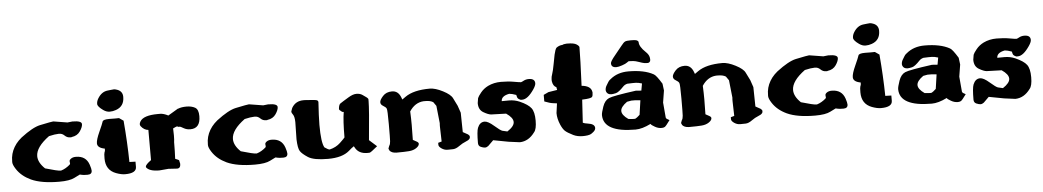

<svg xmlns="http://www.w3.org/2000/svg" viewBox="-38 -1020 7631 1405"><g transform="rotate(-5 3777.5 -317.0)"><path d="M348.6 -430.7 451.7 -414.1 487.3 -418H488.8Q556.2 -418 556.2 -392.6Q556.2 -371.1 535.4 -340.8Q514.6 -310.5 473.6 -305.2L471.2 -303.7H462.9Q439.5 -303.7 422.6 -320.3Q405.8 -336.9 384.8 -336.9H378.9Q354.5 -336.9 308.1 -326.2Q209.5 -253.9 209.5 -187.5Q209.5 -140.6 258.8 -93.8Q348.6 -67.4 370.6 -67.4Q371.1 -67.4 371.6 -67.4Q374.5 -67.4 376 -67.9Q409.7 -78.1 441.4 -106L444.3 -113.3Q442.4 -120.6 442.4 -130.4Q442.4 -140.1 455.8 -149.2Q469.2 -158.2 489.7 -158.2H491.2Q564.5 -158.2 586.9 -91.8Q597.2 -61 597.2 -47.4Q597.2 -20 564.9 -20Q532.7 -20 522 -23.4Q514.2 -25.9 509.3 -26.4Q507.8 -26.4 506.8 -25.9Q502.4 -24.4 466.8 -5.9Q431.2 12.7 354.5 12.7Q224.1 12.7 148.4 -22Q79.6 -54.2 44.4 -108.9Q23.4 -141.1 23.4 -160.4Q23.4 -179.7 25.1 -193.4Q26.9 -207 30.3 -220Q33.7 -232.9 39.1 -245.4Q44.4 -257.8 51.3 -269.5Q58.1 -281.2 66.9 -292.5Q84 -314.5 107.9 -334Q194.8 -400.4 249.5 -412.1Q338.4 -430.7 348.6 -430.7Z M835 -620.6Q874.5 -606.4 874.5 -564.9Q874.5 -495.6 813 -474.1Q790 -465.8 766.6 -465.8Q743.2 -465.8 719.7 -482.4Q679.7 -510.7 679.7 -530Q679.7 -549.3 690.9 -568.4Q719.2 -616.2 764.2 -621.1Q781.7 -623 789.6 -624Q803.2 -626 811.5 -626Q819.8 -626 835 -620.6ZM830.1 -413.1Q845.7 -401.9 861.8 -391.1Q875.5 -233.4 877.9 -86.4L922.4 -85V-46.4Q922.4 0 839.4 0Q811 0 772.9 -14.2Q698.7 -42 698.7 -127.4Q698.7 -163.6 702.1 -170.9Q707 -182.6 707 -187.7Q707 -192.9 707 -194.1Q707 -195.3 707 -196.3Q707 -198.2 707 -199.7Q652.8 -209.5 652.8 -243.2Q652.8 -270 678.5 -326.4Q704.1 -382.8 708.3 -397.9Q712.4 -413.1 757.3 -413.1H762.7Q785.6 -412.6 802 -412.6Q818.4 -412.6 830.1 -413.1Z M1241.2 -67.9 1247.1 -40.5Q1247.1 -7.8 1221.7 -7.8Q1221.2 -7.8 1220.7 -7.8L1158.2 -11.7L1091.3 -5.9Q1016.6 -5.9 995.1 -37.6V-42Q995.1 -56.6 1036.6 -86.4V-308.1Q1005.4 -310.5 982.4 -340.3Q977.5 -347.2 977.5 -355.2Q977.5 -363.3 984.4 -375Q1009.8 -418 1115.7 -418H1132.3Q1157.7 -418 1191.4 -400.4L1265.1 -444.3H1267.6Q1292 -454.1 1329.1 -454.1Q1366.2 -454.1 1391.6 -439.9Q1417 -425.8 1417 -376.5Q1417 -286.1 1343.8 -286.1Q1316.4 -286.1 1295.7 -298.1Q1274.9 -310.1 1269.5 -311.5H1256.3L1248 -315.9Q1239.3 -314 1217.8 -303.2Q1219.2 -274.4 1219.2 -252Q1219.2 -219.2 1216.3 -201.2V-190.9Q1216.3 -135.7 1213.4 -80.6Q1237.8 -70.8 1241.2 -67.9Z M1786.1 -430.7 1889.2 -414.1 1924.8 -418H1926.3Q1993.7 -418 1993.7 -392.6Q1993.7 -371.1 1972.9 -340.8Q1952.1 -310.5 1911.1 -305.2L1908.7 -303.7H1900.4Q1877 -303.7 1860.1 -320.3Q1843.3 -336.9 1822.3 -336.9H1816.4Q1792 -336.9 1745.6 -326.2Q1647 -253.9 1647 -187.5Q1647 -140.6 1696.3 -93.8Q1786.1 -67.4 1808.1 -67.4Q1808.6 -67.4 1809.1 -67.4Q1812 -67.4 1813.5 -67.9Q1847.2 -78.1 1878.9 -106L1881.8 -113.3Q1879.9 -120.6 1879.9 -130.4Q1879.9 -140.1 1893.3 -149.2Q1906.7 -158.2 1927.2 -158.2H1928.7Q2002 -158.2 2024.4 -91.8Q2034.7 -61 2034.7 -47.4Q2034.7 -20 2002.4 -20Q1970.2 -20 1959.5 -23.4Q1951.7 -25.9 1946.8 -26.4Q1945.3 -26.4 1944.3 -25.9Q1939.9 -24.4 1904.3 -5.9Q1868.7 12.7 1792 12.7Q1661.6 12.7 1585.9 -22Q1517.1 -54.2 1481.9 -108.9Q1460.9 -141.1 1460.9 -160.4Q1460.9 -179.7 1462.6 -193.4Q1464.4 -207 1467.8 -220Q1471.2 -232.9 1476.6 -245.4Q1481.9 -257.8 1488.8 -269.5Q1495.6 -281.2 1504.4 -292.5Q1521.5 -314.5 1545.4 -334Q1632.3 -400.4 1687 -412.1Q1775.9 -430.7 1786.1 -430.7Z M2293.9 -401.4Q2287.1 -302.2 2286.6 -235.4Q2286.6 -105.5 2308.6 -68.8Q2334.5 -50.3 2346.2 -49.8Q2393.1 -61 2424.6 -90.8Q2456.1 -120.6 2461.4 -128.4V-129.9Q2461.4 -251.5 2472.2 -314.5Q2469.7 -314.9 2466.8 -315.2Q2463.9 -315.4 2462.4 -315.9Q2460.9 -316.4 2459.7 -317.1Q2458.5 -317.9 2456.5 -319.6Q2454.6 -321.3 2453.1 -322.5Q2451.7 -323.7 2448.7 -326.2Q2445.8 -328.6 2443.4 -330.6Q2439.5 -333.5 2439.5 -338.6Q2439.5 -343.8 2439.9 -346.2Q2443.4 -371.6 2453.1 -378.4Q2471.7 -391.1 2477.1 -394Q2482.4 -397 2516.1 -417.7Q2549.8 -438.5 2575.7 -438.5Q2602.5 -438.5 2619.6 -426.5Q2636.7 -414.6 2641.8 -410.9Q2647 -407.2 2649.4 -405.3Q2651.9 -403.3 2654.8 -400.4Q2659.7 -396 2660.2 -391.1V-375.5Q2660.2 -318.8 2638.2 -92.8L2693.4 -43.5Q2643.1 -1.5 2635.3 -1Q2627.4 -0.5 2619.1 -0.5Q2553.7 -0.5 2528.8 -49.3Q2526.4 -54.7 2523.9 -58.1Q2507.8 -47.9 2484.9 -27.3Q2433.1 17.6 2328.4 17.6Q2223.6 17.6 2181.9 -9.5Q2140.1 -36.6 2126.5 -58.1Q2112.8 -79.6 2110.4 -145L2112.8 -271.5Q2111.8 -312.5 2101.1 -326.7Q2090.3 -340.8 2090.3 -350.6V-351.6L2099.1 -376.5Q2127 -425.8 2186.5 -425.8H2194.3Q2274.9 -421.4 2284.4 -416.7Q2293.9 -412.1 2293.9 -401.9Z M3164.1 -157.2Q3165 -168 3165 -171.9L3151.4 -299.8Q3135.3 -324.7 3131.3 -328.6Q3110.8 -341.8 3074.7 -341.8H3060.1Q2997.1 -337.4 2957 -275.9Q2959.5 -223.1 2959.5 -175.8V-175.3Q2959 -170.4 2959 -142.8Q2959 -115.2 2958 -66.9Q2968.8 -60.5 2983.9 -52.7Q2999 -44.9 2999 -35.2Q2999 -19.5 2977.3 -4.6Q2955.6 10.3 2923.6 12.9Q2891.6 15.6 2832 15.6H2829.1Q2795.4 14.6 2780.3 -4.4V-6.3Q2780.3 -6.3 2775.4 -16.1V-20.5L2782.2 -38.6Q2790 -48.8 2791.5 -71.5Q2793 -94.2 2793 -197.3Q2793 -300.3 2787.8 -311.5Q2782.7 -322.8 2763.7 -333.5Q2744.6 -344.2 2744.6 -361.6Q2744.6 -378.9 2769.3 -406.2Q2793.9 -433.6 2836.9 -433.6Q2882.3 -433.6 2901.4 -383.3Q2904.8 -374.5 2907.2 -367.7Q2916 -373.5 2932.6 -385.7Q2994.6 -429.7 3113.8 -429.7Q3154.3 -429.7 3209.7 -401.1Q3265.1 -372.6 3278.3 -344.2Q3290.5 -317.9 3306.6 -287.1L3324.7 -234.4L3327.1 -91.8L3364.3 -71.3Q3375.5 -62 3375.5 -55.4Q3375.5 -48.8 3375 -46.6Q3374.5 -44.4 3373.5 -42.5Q3372.6 -40.5 3371.1 -38.6Q3363.8 -28.3 3341.1 -19.8Q3318.4 -11.2 3292.7 7.3Q3267.1 25.9 3245.8 26.6Q3224.6 27.3 3205.6 27.3H3205.1Q3182.1 27.3 3161.6 13.2Q3141.1 -1 3141.1 -14.2V-29.3L3167 -36.6Q3164.1 -115.2 3164.1 -144.5Z M3841.8 -436.5Q3886.7 -436.5 3886.7 -401.4Q3886.7 -385.3 3867.7 -357.4Q3821.8 -290 3781.7 -290H3770.5Q3748 -298.8 3745.1 -311.8Q3742.2 -324.7 3740.7 -328.6Q3708.5 -340.3 3689.9 -341.3Q3631.3 -330.1 3630.9 -292.5H3634.8Q3643.6 -293 3684.3 -293Q3725.1 -293 3762.2 -276.9Q3822.8 -250 3844.2 -221.4Q3865.7 -192.9 3865.7 -129.4Q3865.7 -65.9 3846.2 -44.4Q3801.8 16.6 3737.3 18.6L3654.8 7.8L3543.5 -13.2L3503.9 25.9Q3491.7 35.2 3479.7 35.2Q3467.8 35.2 3449.2 27.3Q3430.7 19.5 3430.7 -2.4Q3430.7 -87.4 3440.9 -113.3Q3457 -153.8 3492.2 -154.3Q3517.6 -154.3 3559.8 -117.4Q3602.1 -80.6 3616.5 -76.2Q3630.9 -71.8 3652.8 -67.9Q3704.6 -101.6 3704.6 -132.8Q3704.6 -132.8 3704.6 -133.3Q3704.6 -165 3654.8 -198.7L3547.4 -202.1H3545.4Q3523.4 -204.1 3489 -224.4Q3454.6 -244.6 3454.6 -292.5V-293.5L3460.4 -329.6Q3464.8 -342.3 3486.6 -369.1Q3508.3 -396 3541.5 -412.6Q3585 -433.6 3637.5 -433.6Q3689.9 -433.6 3731.9 -426Q3773.9 -418.5 3782.7 -418.5H3783.7Q3789.1 -419.4 3804.9 -428Q3820.8 -436.5 3841.8 -436.5Z M4110.4 -664.1Q4116.2 -668.9 4139.6 -670.4H4146Q4194.3 -670.4 4213.1 -657.7Q4231.9 -645 4231.9 -636.2Q4231.9 -558.1 4222.7 -353.5Q4290.5 -347.2 4297.4 -303.2L4298.3 -300.3V-297.4Q4298.3 -274.4 4292 -266.1Q4283.2 -254.4 4218.3 -252.4Q4213.4 -168 4208 -83.5Q4219.2 -77.6 4243.7 -74.2Q4294.9 -67.4 4294.9 -37.6V-37.1Q4294.9 -22.9 4278.8 -9.3Q4262.7 4.4 4252.7 7.6Q4242.7 10.7 4235.4 11.7Q4216.8 14.2 4200.2 14.2Q4160.6 14.2 4130.4 -0.5Q4087.9 -21.5 4071.3 -37.1Q4055.2 -53.2 4042 -84Q4022.5 -129.4 4022.5 -169.9V-170.4L4032.2 -241.2Q4024.4 -243.2 4003.2 -245.1Q3981.9 -247.1 3940.9 -263.2V-311.5L3977.1 -328.6L4042 -338.9L4037.6 -360.4Q4014.2 -368.2 4008.3 -407.2V-420.9Q4008.3 -437.5 4015.9 -458.3Q4023.4 -479 4032.7 -529.5Q4042 -580.1 4045.9 -598.1Q4054.7 -636.7 4064 -647Q4084 -662.6 4110.4 -664.1Z M4488.3 -467.3Q4451.2 -467.3 4451.2 -498.5Q4451.2 -512.7 4486.6 -555.2Q4522 -597.7 4539.6 -620.6Q4557.1 -643.6 4568.4 -648.7Q4579.6 -653.8 4609.9 -653.8Q4640.1 -653.8 4649.4 -650.9Q4666.5 -645 4666.5 -634.3Q4666.5 -602.1 4711.9 -559.1Q4733.4 -539.1 4737.8 -518.6Q4739.7 -509.8 4739.7 -503.9Q4739.7 -502.9 4739.7 -501.5Q4739.7 -495.1 4738.3 -490.7Q4731.9 -477.5 4718.3 -477.5Q4718.3 -477.5 4717.8 -477.5Q4703.1 -477.5 4695.3 -479Q4680.2 -481.9 4656 -490.7Q4631.8 -499.5 4615.2 -501Q4596.7 -502.4 4587.9 -502.4Q4585.9 -502.4 4584 -502.4Q4581.5 -502.4 4580.6 -502.4Q4577.6 -501.5 4567.9 -493.7Q4558.1 -485.8 4531 -476.6Q4503.9 -467.3 4488.3 -467.3ZM4642.1 -210.4Q4611.3 -213.9 4603 -213.9H4575.7L4543.9 -208Q4496.1 -174.3 4496.1 -144.3Q4496.1 -114.3 4542.5 -82Q4569.8 -78.6 4584 -78.6Q4593.3 -78.6 4596.2 -80.6Q4603.5 -84.5 4608.4 -88.9Q4618.7 -98.1 4627 -105Q4634.3 -158.2 4642.1 -210.4ZM4655.3 -280.3Q4661.1 -308.1 4664.6 -332Q4636.7 -340.8 4619.1 -340.8H4593.8L4556.6 -339.4Q4537.1 -334 4525.9 -321.8Q4489.3 -282.7 4467.8 -277.8Q4445.8 -272.9 4435.1 -272.9Q4406.2 -272.9 4397.5 -295.9Q4395.5 -301.3 4395.5 -305.7Q4395.5 -323.7 4405.3 -339.8Q4415 -355.5 4418.9 -362.3Q4425.3 -373 4430.9 -377.4Q4436.5 -381.8 4439.5 -384.3Q4492.7 -428.7 4572.8 -428.7Q4688.5 -428.7 4756.8 -390.6Q4774.4 -381.8 4813.5 -317.9L4814 -316.9L4820.3 -267.1L4806.2 -179.2L4815.9 -67.9Q4816.4 -64 4822.8 -58.1L4841.8 -47.4Q4812 -5.4 4802.5 -0.2Q4793 4.9 4780.3 4.9H4779.3Q4753.4 4.9 4730.2 -9Q4707 -22.9 4704.6 -26.4Q4702.1 -29.8 4700.7 -31.7Q4637.2 0 4588.9 0Q4353.5 0 4352.5 -126.5Q4352.5 -143.6 4367.9 -188Q4383.3 -232.4 4414.8 -246.3Q4446.3 -260.3 4614.7 -283.2Z M5313.5 -157.2Q5314.5 -168 5314.5 -171.9L5300.8 -299.8Q5284.7 -324.7 5280.8 -328.6Q5260.3 -341.8 5224.1 -341.8H5209.5Q5146.5 -337.4 5106.4 -275.9Q5108.9 -223.1 5108.9 -175.8V-175.3Q5108.4 -170.4 5108.4 -142.8Q5108.4 -115.2 5107.4 -66.9Q5118.2 -60.5 5133.3 -52.7Q5148.4 -44.9 5148.4 -35.2Q5148.4 -19.5 5126.7 -4.6Q5105 10.3 5073 12.9Q5041 15.6 4981.4 15.6H4978.5Q4944.8 14.6 4929.7 -4.4V-6.3Q4929.7 -6.3 4924.8 -16.1V-20.5L4931.6 -38.6Q4939.5 -48.8 4940.9 -71.5Q4942.4 -94.2 4942.4 -197.3Q4942.4 -300.3 4937.3 -311.5Q4932.1 -322.8 4913.1 -333.5Q4894 -344.2 4894 -361.6Q4894 -378.9 4918.7 -406.2Q4943.4 -433.6 4986.3 -433.6Q5031.7 -433.6 5050.8 -383.3Q5054.2 -374.5 5056.6 -367.7Q5065.4 -373.5 5082 -385.7Q5144 -429.7 5263.2 -429.7Q5303.7 -429.7 5359.1 -401.1Q5414.6 -372.6 5427.7 -344.2Q5439.9 -317.9 5456.1 -287.1L5474.1 -234.4L5476.6 -91.8L5513.7 -71.3Q5524.9 -62 5524.9 -55.4Q5524.9 -48.8 5524.4 -46.6Q5523.9 -44.4 5522.9 -42.5Q5522 -40.5 5520.5 -38.6Q5513.2 -28.3 5490.5 -19.8Q5467.8 -11.2 5442.1 7.3Q5416.5 25.9 5395.3 26.6Q5374 27.3 5355 27.3H5354.5Q5331.5 27.3 5311 13.2Q5290.5 -1 5290.5 -14.2V-29.3L5316.4 -36.6Q5313.5 -115.2 5313.5 -144.5Z M5900.9 -430.7 6003.9 -414.1 6039.6 -418H6041Q6108.4 -418 6108.4 -392.6Q6108.4 -371.1 6087.6 -340.8Q6066.9 -310.5 6025.9 -305.2L6023.4 -303.7H6015.1Q5991.7 -303.7 5974.9 -320.3Q5958 -336.9 5937 -336.9H5931.2Q5906.7 -336.9 5860.4 -326.2Q5761.7 -253.9 5761.7 -187.5Q5761.7 -140.6 5811 -93.8Q5900.9 -67.4 5922.9 -67.4Q5923.3 -67.4 5923.8 -67.4Q5926.8 -67.4 5928.2 -67.9Q5961.9 -78.1 5993.7 -106L5996.6 -113.3Q5994.6 -120.6 5994.6 -130.4Q5994.6 -140.1 6008.1 -149.2Q6021.5 -158.2 6042 -158.2H6043.5Q6116.7 -158.2 6139.2 -91.8Q6149.4 -61 6149.4 -47.4Q6149.4 -20 6117.2 -20Q6085 -20 6074.2 -23.4Q6066.4 -25.9 6061.5 -26.4Q6060.1 -26.4 6059.1 -25.9Q6054.7 -24.4 6019 -5.9Q5983.4 12.7 5906.7 12.7Q5776.4 12.7 5700.7 -22Q5631.8 -54.2 5596.7 -108.9Q5575.7 -141.1 5575.7 -160.4Q5575.7 -179.7 5577.4 -193.4Q5579.1 -207 5582.5 -220Q5585.9 -232.9 5591.3 -245.4Q5596.7 -257.8 5603.5 -269.5Q5610.4 -281.2 5619.1 -292.5Q5636.2 -314.5 5660.2 -334Q5747.1 -400.4 5801.8 -412.1Q5890.6 -430.7 5900.9 -430.7Z M6387.2 -620.6Q6426.8 -606.4 6426.8 -564.9Q6426.8 -495.6 6365.2 -474.1Q6342.3 -465.8 6318.8 -465.8Q6295.4 -465.8 6272 -482.4Q6231.9 -510.7 6231.9 -530Q6231.9 -549.3 6243.2 -568.4Q6271.5 -616.2 6316.4 -621.1Q6334 -623 6341.8 -624Q6355.5 -626 6363.8 -626Q6372.1 -626 6387.2 -620.6ZM6382.3 -413.1Q6397.9 -401.9 6414.1 -391.1Q6427.7 -233.4 6430.2 -86.4L6474.6 -85V-46.4Q6474.6 0 6391.6 0Q6363.3 0 6325.2 -14.2Q6251 -42 6251 -127.4Q6251 -163.6 6254.4 -170.9Q6259.3 -182.6 6259.3 -187.7Q6259.3 -192.9 6259.3 -194.1Q6259.3 -195.3 6259.3 -196.3Q6259.3 -198.2 6259.3 -199.7Q6205.1 -209.5 6205.1 -243.2Q6205.1 -270 6230.7 -326.4Q6256.3 -382.8 6260.5 -397.9Q6264.6 -413.1 6309.6 -413.1H6314.9Q6337.9 -412.6 6354.2 -412.6Q6370.6 -412.6 6382.3 -413.1Z M6817.9 -210.4Q6787.1 -213.9 6778.8 -213.9H6751.5L6719.7 -208Q6671.9 -174.3 6671.9 -144.3Q6671.9 -114.3 6718.3 -82Q6745.6 -78.6 6759.8 -78.6Q6769 -78.6 6772 -80.6Q6779.3 -84.5 6784.2 -88.9Q6794.4 -98.1 6802.7 -105Q6810.1 -158.2 6817.9 -210.4ZM6831.1 -280.3Q6836.9 -308.1 6840.3 -332Q6812.5 -340.8 6794.9 -340.8H6769.5L6732.4 -339.4Q6712.9 -334 6701.7 -321.8Q6665 -282.7 6643.6 -277.8Q6621.6 -272.9 6610.8 -272.9Q6582 -272.9 6573.2 -295.9Q6571.3 -301.3 6571.3 -305.7Q6571.3 -323.7 6581.1 -339.8Q6590.8 -355.5 6594.7 -362.3Q6601.1 -373 6606.7 -377.4Q6612.3 -381.8 6615.2 -384.3Q6668.5 -428.7 6748.5 -428.7Q6864.3 -428.7 6932.6 -390.6Q6950.2 -381.8 6989.3 -317.9L6989.7 -316.9L6996.1 -267.1L6981.9 -179.2L6991.7 -67.9Q6992.2 -64 6998.5 -58.1L7017.6 -47.4Q6987.8 -5.4 6978.3 -0.2Q6968.8 4.9 6956.1 4.9H6955.1Q6929.2 4.9 6906 -9Q6882.8 -22.9 6880.4 -26.4Q6877.9 -29.8 6876.5 -31.7Q6813 0 6764.6 0Q6529.3 0 6528.3 -126.5Q6528.3 -143.6 6543.7 -188Q6559.1 -232.4 6590.6 -246.3Q6622.1 -260.3 6790.5 -283.2Z M7481.9 -436.5Q7526.9 -436.5 7526.9 -401.4Q7526.9 -385.3 7507.8 -357.4Q7461.9 -290 7421.9 -290H7410.6Q7388.2 -298.8 7385.3 -311.8Q7382.3 -324.7 7380.9 -328.6Q7348.6 -340.3 7330.1 -341.3Q7271.5 -330.1 7271 -292.5H7274.9Q7283.7 -293 7324.5 -293Q7365.2 -293 7402.3 -276.9Q7462.9 -250 7484.4 -221.4Q7505.9 -192.9 7505.9 -129.4Q7505.9 -65.9 7486.3 -44.4Q7441.9 16.6 7377.4 18.6L7294.9 7.8L7183.6 -13.2L7144 25.9Q7131.8 35.2 7119.9 35.2Q7107.9 35.2 7089.4 27.3Q7070.8 19.5 7070.8 -2.4Q7070.8 -87.4 7081.1 -113.3Q7097.2 -153.8 7132.3 -154.3Q7157.7 -154.3 7200 -117.4Q7242.2 -80.6 7256.6 -76.2Q7271 -71.8 7293 -67.9Q7344.7 -101.6 7344.7 -132.8Q7344.7 -132.8 7344.7 -133.3Q7344.7 -165 7294.9 -198.7L7187.5 -202.1H7185.5Q7163.6 -204.1 7129.2 -224.4Q7094.7 -244.6 7094.7 -292.5V-293.5L7100.6 -329.6Q7105 -342.3 7126.7 -369.1Q7148.4 -396 7181.6 -412.6Q7225.1 -433.6 7277.6 -433.6Q7330.1 -433.6 7372.1 -426Q7414.1 -418.5 7422.9 -418.5H7423.8Q7429.2 -419.4 7445.1 -428Q7460.9 -436.5 7481.9 -436.5Z"/></g></svg>

Font: Drukaatie burti
Style: Heavy
Weight: 800
Version: Version 0.14